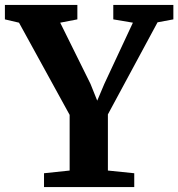

<svg xmlns="http://www.w3.org/2000/svg" viewBox="-39 -763 727 783"><path d="M245 -67.5V-294.5L38.5 -670.5L-19 -684V-743H276.5V-684L206.5 -670.5L330 -421L357.5 -352.5L386.5 -421L503 -670.5L423 -684V-743H668V-684L603.5 -672L401 -296.5V-67.5L508.5 -56.5V0H140.5V-56.5Z"/></svg>

Font: Merriweather 28pt
Style: Bold
Weight: 700
Version: Version 2.100